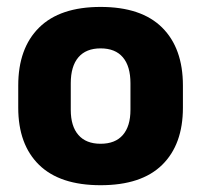

<svg xmlns="http://www.w3.org/2000/svg" viewBox="-20 -526 587 560"><path d="M273.4 14.2Q154.7 14.2 93.9 -45.2Q33.2 -104.6 33.2 -211.9V-276.5Q33.2 -385.4 94.1 -445.6Q155 -505.8 273.4 -505.8Q392.2 -505.8 452.9 -445.6Q513.5 -385.4 513.5 -276.5V-211.9Q513.5 -104.6 453 -45.2Q392.6 14.2 273.4 14.2ZM273.4 -106.7Q316.2 -106.7 338.3 -132.3Q360.5 -157.9 360.5 -205.5V-283.2Q360.5 -332.8 338.3 -358.9Q316.2 -384.9 273.4 -384.9Q231 -384.9 208.7 -358.9Q186.4 -332.8 186.4 -283.2V-205.5Q186.4 -157.9 208.7 -132.3Q231 -106.7 273.4 -106.7Z"/></svg>

Font: Anek Kannada Medium
Style: Regular
Weight: 500
Designer: Vaishnavi Murthy, Maithili Shingre (Kannada) & Yesha Goshar (Latin)
Foundry: Ek Type
Version: Version 1.003